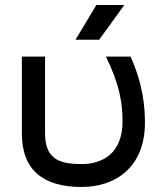

<svg xmlns="http://www.w3.org/2000/svg" viewBox="-20 -729 663 763"><path d="M474 -709H363L280 -571H374ZM304 14C439 14 556 -64 556 -242C556 -354 528 -439 499 -504H401C457 -390 466 -317 467 -252C469 -117 385 -77 304 -77C208 -77 159 -102 159 -201V-504H67V-197C67 -56 149 14 304 14Z"/></svg>

Font: Hibana SubMedium
Style: Regular
Weight: 500
Width: 6
Designer: pygmalion
Foundry: ybstudio
Version: Version 0.930;hotconv 1.0.109;makeotfexe 2.5.65596